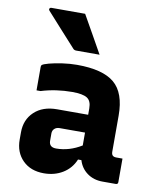

<svg xmlns="http://www.w3.org/2000/svg" viewBox="-90 -876 779 955"><g transform="rotate(10 300.0 -398.5)"><path d="M514 -337V-155Q514 -142 520 -136Q526 -130 539 -130H570V-11Q570 0 559 0H492Q447 0 414.5 -23.5Q382 -47 370 -87H353Q334 -41 292.5 -15.5Q251 10 197 10Q130 10 90 -30Q50 -70 50 -134V-171Q50 -235 92.5 -275Q135 -315 207 -315H364V-347Q364 -385 342 -399Q320 -413 267 -413Q185 -413 110 -390H90V-508Q90 -515 93 -518Q99 -524 127 -531.5Q155 -539 193 -544.5Q231 -550 267 -550Q397 -550 455.5 -501Q514 -452 514 -337ZM200 -155Q200 -122 236 -122Q302 -122 364 -160V-225H236Q219 -225 209 -215Q200 -206 200 -192ZM262 -807Q289 -759 315.5 -712.5Q342 -666 368 -619H250Q239 -619 233 -627Q189 -676 155.5 -712.5Q122 -749 84 -792Q80 -797 82.5 -802Q85 -807 91 -807Z"/></g></svg>

Font: Recursive Mn Lnr St XBd
Style: Regular
Weight: 800
Monospace: yes
Version: Version 1.079;hotconv 1.0.112;makeotfexe 2.5.65598; ttfautoh